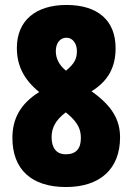

<svg xmlns="http://www.w3.org/2000/svg" viewBox="-20 -744 535 774"><path d="M248 -724C124 -724 48 -661 48 -551C48 -481 75 -424 138 -373C61 -325 30 -264 30 -188C30 -61 107 10 246 10C383 10 464 -63 464 -190C464 -259 434 -316 349 -376C417 -418 446 -474 446 -550C446 -661 375 -724 248 -724ZM248 -592C271 -592 290 -571 290 -538C290 -508 281 -488 246 -459C218 -482 205 -508 205 -538C205 -570 222 -592 248 -592ZM188 -191C188 -228 203 -259 245 -291L255 -283C298 -246 306 -218 306 -187C306 -144 286 -122 245 -122C207 -122 188 -148 188 -191Z"/></svg>

Font: Noto Sans Armenian ExtraCondensed Black
Style: Regular
Weight: 900
Width: 2
Designer: Monotype Design Team
Foundry: Monotype Imaging Inc.
Version: Version 2.008